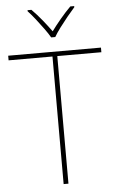

<svg xmlns="http://www.w3.org/2000/svg" viewBox="-62 -991 629 1033"><g transform="rotate(-5 252.5 -474.5)"><path d="M265 0H239V-689H2V-714H503V-689H265ZM241 -792Q229 -813 209 -840.5Q189 -868 167.5 -895.5Q146 -923 127 -943V-949H148Q176 -921 203.5 -887Q231 -853 252 -824Q273 -853 301.5 -887Q330 -921 358 -949H379V-943Q361 -923 338.5 -895.5Q316 -868 295.5 -840.5Q275 -813 263 -792Z"/></g></svg>

Font: Noto Sans Sinhala UI Thin
Style: Regular
Weight: 100
Designer: Jelle Bosma - Monotype Design Team
Foundry: Monotype Imaging Inc.
Version: Version 2.006; ttfautohint (v1.8.4.7-5d5b)